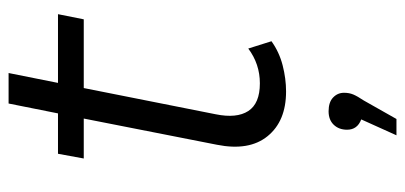

<svg xmlns="http://www.w3.org/2000/svg" viewBox="-268 -413 943 447"><g transform="rotate(-90 203.5 -189.5)"><path d="M214 5Q145 5 110 -38Q75 -81 90 -156L151 -466H58L69 -526H163L186 -641H257L234 -526H394L382 -466H222L161 -159Q151 -110 168.5 -83Q186 -56 233 -56Q278 -56 314 -83L331 -29Q306 -11 275 -3Q244 5 214 5ZM112 262 149 180Q125 171 125 147Q125 128 136.5 116Q148 104 168 104Q189 104 200 114.5Q211 125 211 140Q211 152 207 161.5Q203 171 193 186L150 262Z"/></g></svg>

Font: Montserrat
Style: Italic
Weight: 400
Italic angle: -11.3°
Designer: Julieta Ulanovsky
Foundry: Julieta Ulanovsky
Version: Version 9.000; ttfautohint (v1.8.4.7-5d5b)